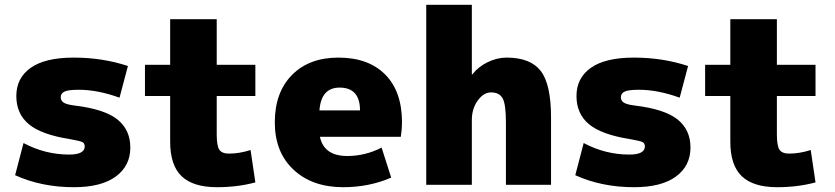

<svg xmlns="http://www.w3.org/2000/svg" viewBox="-20 -770 3481 800"><path d="M478 -363Q387 -396 308 -396Q265 -396 249 -388.5Q233 -381 233 -365Q233 -350 246 -342Q259 -334 293 -330Q416 -315 469.5 -272Q523 -229 523 -155Q523 -79 462.5 -34.5Q402 10 288 10Q153 10 43 -40L78 -174Q168 -126 268 -126Q333 -126 333 -160Q333 -173 323 -178Q313 -183 273 -190Q152 -209 100 -252.5Q48 -296 48 -370Q48 -445 108 -487.5Q168 -530 288 -530Q407 -530 513 -495Z M884 10Q785 10 737 -35.5Q689 -81 689 -180V-370H584V-500H689V-690H883V-500H1044V-370H883V-210Q883 -162 894 -146Q905 -130 934 -130Q978 -130 1024 -145L1044 -10Q970 10 884 10Z M1311 -310H1480Q1480 -405 1395 -405Q1318 -405 1311 -310ZM1313 -200Q1330 -120 1427 -120Q1502 -120 1570 -155L1610 -30Q1518 10 1410 10Q1281 10 1203 -63Q1125 -136 1125 -260Q1125 -385 1196.5 -457.5Q1268 -530 1390 -530Q1515 -530 1585 -459.5Q1655 -389 1655 -260Q1655 -233 1650 -200Z M2276 -280V0H2088V-260Q2088 -335 2074.5 -360Q2061 -385 2026 -385Q1995 -385 1970.5 -351Q1946 -317 1946 -270V0H1756V-750H1946V-460H1948Q1973 -492 2012 -511Q2051 -530 2091 -530Q2190 -530 2233 -474.5Q2276 -419 2276 -280Z M2812 -363Q2721 -396 2642 -396Q2599 -396 2583 -388.5Q2567 -381 2567 -365Q2567 -350 2580 -342Q2593 -334 2627 -330Q2750 -315 2803.5 -272Q2857 -229 2857 -155Q2857 -79 2796.5 -34.5Q2736 10 2622 10Q2487 10 2377 -40L2412 -174Q2502 -126 2602 -126Q2667 -126 2667 -160Q2667 -173 2657 -178Q2647 -183 2607 -190Q2486 -209 2434 -252.5Q2382 -296 2382 -370Q2382 -445 2442 -487.5Q2502 -530 2622 -530Q2741 -530 2847 -495Z M3218 10Q3119 10 3071 -35.5Q3023 -81 3023 -180V-370H2918V-500H3023V-690H3217V-500H3378V-370H3217V-210Q3217 -162 3228 -146Q3239 -130 3268 -130Q3312 -130 3358 -145L3378 -10Q3304 10 3218 10Z"/></svg>

Font: M PLUS 1p Black
Style: Regular
Weight: 900
Version: Version 1.061